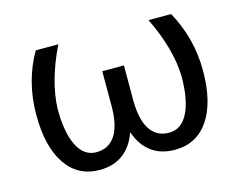

<svg xmlns="http://www.w3.org/2000/svg" viewBox="-80 -650 984 782"><g transform="rotate(-15 412.0 -259.0)"><path d="M220.7 -528.3H125.5C81.5 -451.8 59.6 -366.9 59.6 -273.4C59.6 -183.9 76.4 -114.3 110.1 -64.7C143.8 -15.1 191.2 9.8 252.4 9.8C291.2 9.8 323.9 -0.1 350.6 -19.8C377.3 -39.5 397.3 -68.4 410.6 -106.4C438.3 -29 491.2 9.8 569.3 9.8C630.5 9.8 678 -15.1 711.7 -64.7C745.4 -114.3 762.2 -183.9 762.2 -273.4C762.2 -363.9 740.2 -448.9 696.3 -528.3H601.1C646 -436.2 669.6 -351.2 671.9 -273.4C671.9 -207 662.6 -155.4 644 -118.7C625.5 -81.9 599 -63.5 564.5 -63.5C529.6 -63.5 503 -77.3 484.6 -105C466.2 -132.6 456.9 -173.2 456.5 -226.6V-376H365.2V-229C365.2 -175 356 -133.9 337.6 -105.7C319.3 -77.6 292.5 -63.5 257.3 -63.5C222.8 -63.5 196.3 -81.9 177.7 -118.9C159.2 -155.8 149.9 -207.4 149.9 -273.4C152.2 -351.2 175.8 -436.2 220.7 -528.3Z"/></g></svg>

Font: Roboto1
Style: rg
Weight: 400
Designer: Google
Version: Version 2.137; 2017